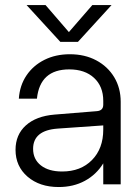

<svg xmlns="http://www.w3.org/2000/svg" viewBox="-20 -724 548 754"><path d="M286 -559.5H217L84.5 -704H159L250.5 -598L342.5 -704H418ZM454 -324V0H385.5V-82.5Q358.5 -38.5 313.5 -14Q268.5 10.5 210.5 10.5Q135.5 10.5 88.2 -30.2Q41 -71 41 -135.5Q41 -195 81.5 -231.5Q122 -268 194 -274L360.5 -287.5Q385.5 -289.5 385.5 -313V-328Q385.5 -384.5 349.5 -418Q313.5 -451.5 252 -451.5Q137 -451.5 125 -336.5H54Q57.5 -388.5 84 -427.8Q110.5 -467 154.5 -489Q198.5 -511 254.5 -511Q313 -511 358 -487Q403 -463 428.5 -420.8Q454 -378.5 454 -324ZM110 -139.5Q110 -98.5 140.5 -74.5Q171 -50.5 224 -50.5Q297 -50.5 341.2 -95.5Q385.5 -140.5 385.5 -215V-231.5L206.5 -219Q110 -212 110 -139.5Z"/></svg>

Font: Overused Grotesk Book
Style: Regular
Weight: 375
Version: Version 0.004